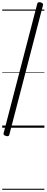

<svg xmlns="http://www.w3.org/2000/svg" viewBox="-20 -1162 424 1747"><path d="M34 75Q20 71 15 65Q10 59 13 49L319 -1128Q322 -1138 329.5 -1141Q337 -1144 351 -1140Q363 -1136 368.5 -1130Q374 -1124 371 -1114L65 63Q63 73 55.5 76Q48 79 34 75ZM0 555H384V565H0ZM0 -20H384V0H0ZM0 -505H384V-500H0ZM0 -1075H384V-1065H0Z"/></svg>

Font: Playwrite AR Guides
Style: Regular
Weight: 400
Designer: Veronika Burian, José Scaglione
Foundry: TypeTogether
Version: Version 1.003